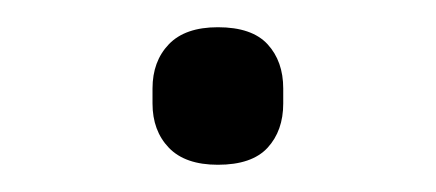

<svg xmlns="http://www.w3.org/2000/svg" viewBox="-20 -541 320 141"><path d="M140 -420Q116 -420 104 -432.5Q92 -445 92 -465V-476Q92 -496 104 -508.5Q116 -521 140 -521Q165 -521 176.5 -508.5Q188 -496 188 -476V-465Q188 -445 176.5 -432.5Q165 -420 140 -420Z"/></svg>

Font: IBM Plex Sans Light
Style: Regular
Weight: 300
Designer: Mike Abbink, Paul van der Laan, Pieter van Rosmalen
Foundry: Bold Monday
Version: Version 3.201